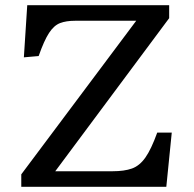

<svg xmlns="http://www.w3.org/2000/svg" viewBox="-20 -720 746 740"><path d="M62 0V-48L505 -640H270Q235 -640 211.5 -631Q188 -622 169 -593Q150 -564 129 -504L72 -499L85 -700H632V-650L193 -60H414Q459 -60 488.5 -70.5Q518 -81 540.5 -113Q563 -145 586 -209H642L621 0Z"/></svg>

Font: Literata 7pt
Style: Regular
Weight: 400
Designer: Latin by Veronika Burian and Jose Scaglione. Greek by Irene Vlachou. Cyrillic by Vera Evstafieva.
Foundry: TypeTogether
Version: Version 3.002